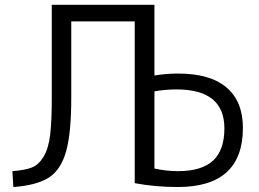

<svg xmlns="http://www.w3.org/2000/svg" viewBox="-20 -750 1052 780"><path d="M30.3 -54.7Q81.1 -58.6 108.9 -69.3Q136.7 -80.1 156.7 -112.8Q176.8 -145.5 183.6 -201.2Q190.4 -256.8 190.4 -352.5V-730.5H607.4V-443.4Q656.2 -451.2 703.1 -451.2Q834 -451.2 900.4 -394.5Q966.8 -337.9 966.8 -230.5Q966.8 9.8 702.1 9.8Q610.4 9.8 527.3 -5.9V-663.1H269.5V-352.5Q269.5 -209 248.5 -134.8Q227.5 -60.5 178.7 -28.8Q129.9 2.9 34.2 9.8ZM607.4 -65.4Q655.3 -54.7 703.1 -54.7Q798.8 -54.7 845.2 -97.2Q891.6 -139.6 891.6 -228.5Q891.6 -386.7 697.3 -386.7Q651.4 -386.7 607.4 -378.9Z"/></svg>

Font: GenEi M Gothic v2 Regular
Style: Regular
Weight: 400
Version: Version 2.0